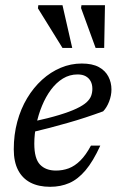

<svg xmlns="http://www.w3.org/2000/svg" viewBox="-20 -709 464 739"><path d="M278.5 -422.5Q248 -422.5 222.2 -406.8Q196.5 -391 176.2 -363.8Q156 -336.5 141.8 -302Q127.5 -267.5 119.8 -229.8Q112 -192 112 -156Q112 -98.5 134 -75.5Q156 -52.5 195.5 -52.5Q221.5 -52.5 244.8 -61.2Q268 -70 289.2 -91Q310.5 -112 330 -148.5H366Q338.5 -88 309.2 -53.5Q280 -19 246.8 -4.5Q213.5 10 173 10Q128.5 10 97.2 -6.2Q66 -22.5 49.5 -54.5Q33 -86.5 33 -134.5Q33 -190.5 46.5 -240.5Q60 -290.5 84.5 -331.2Q109 -372 142 -402Q175 -432 213.8 -448.2Q252.5 -464.5 294.5 -464.5Q335.5 -464.5 360.5 -450.8Q385.5 -437 397.2 -414.2Q409 -391.5 409 -364.5Q409 -341.5 400 -318.2Q391 -295 377 -280.5Q343 -268 308.8 -256.8Q274.5 -245.5 240 -235.8Q205.5 -226 171.5 -217Q137.5 -208 105 -200.5L107 -241Q167 -254 208 -266.5Q249 -279 274.2 -291Q299.5 -303 312.8 -315Q326 -327 330.8 -340Q335.5 -353 335.5 -367Q335.5 -384 329 -396.2Q322.5 -408.5 310 -415.5Q297.5 -422.5 278.5 -422.5ZM258 -524.5H220.5L126 -677L127.5 -689H220.5ZM381 -524.5H348L292 -678L293.5 -689H384Z"/></svg>

Font: Newsreader
Style: Italic
Weight: 400
Italic angle: -17°
Designer: Hugues Gentile
Foundry: Production Type
Version: Version 1.003